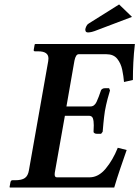

<svg xmlns="http://www.w3.org/2000/svg" viewBox="-20 -844 627 864"><path d="M516 -824 574 -768 421 -710Q404 -703 393.5 -700.5Q383 -698 376 -698Q364 -698 364 -710V-713Q365 -718 368.5 -726Q372 -734 379 -738ZM25 0 23 -2 27 -24Q29 -33 36 -33H49Q78 -33 92 -43Q106 -53 110 -77L197 -569Q198 -576 198 -581Q198 -613 152 -613H138Q130 -613 132 -621L136 -644L139 -646H587Q582 -603 580 -562.5Q578 -522 578 -484L538 -475Q536 -501 530 -530Q524 -559 507.5 -579.5Q491 -600 459 -600H334Q321 -600 315 -571L279 -365H387Q405 -365 414.5 -385.5Q424 -406 434 -436Q434 -439 439 -443Q444 -447 451 -447H471L475 -437Q471 -425 464 -398.5Q457 -372 452 -344Q448 -317 445.5 -290.5Q443 -264 442 -251L435 -242H415Q408 -242 404 -245.5Q400 -249 401 -252Q401 -260 401.5 -267Q402 -274 402 -280Q402 -300 398 -311.5Q394 -323 380 -323H272L228 -75Q226 -66 226 -59Q226 -46 236 -46H383Q423 -46 455.5 -85Q488 -124 510 -179L550 -169Q536 -129 521 -85Q506 -41 494 0Z"/></svg>

Font: Libertinus Serif Semibold Italic
Style: Regular
Weight: 600
Italic angle: -11.5°
Designer: Philipp H. Poll, Khaled Hosny
Foundry: Caleb Maclennan
Version: Version 7.051;RELEASE